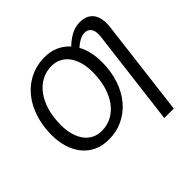

<svg xmlns="http://www.w3.org/2000/svg" viewBox="-210 -950 1351 1351"><g transform="rotate(-45 465.5 -274.5)"><path d="M790 175H695.5L784.5 -547.5Q787 -568.5 785 -586.5Q783 -604.5 775.5 -617.8Q768 -631 755 -638.8Q742 -646.5 723.5 -646.5Q698 -646.5 672.2 -632.5Q646.5 -618.5 622.5 -596.5Q643.5 -559 654 -513.2Q664.5 -467.5 664.5 -415Q664.5 -322.5 638.8 -245Q613 -167.5 566.5 -111.5Q520 -55.5 455.2 -24.2Q390.5 7 312.5 7Q250 7 201.2 -16Q152.5 -39 119 -79.8Q85.5 -120.5 67.8 -177Q50 -233.5 50 -301Q50 -362.5 61.8 -417.8Q73.5 -473 95.2 -520Q117 -567 148.2 -604.8Q179.5 -642.5 218.8 -669Q258 -695.5 304 -709.8Q350 -724 402 -724Q461.5 -724 508.2 -703Q555 -682 588.5 -644Q624.5 -679 665 -701Q705.5 -723 752.5 -723Q789 -723 815 -710.5Q841 -698 856.8 -675.2Q872.5 -652.5 878 -620Q883.5 -587.5 878.5 -547.5ZM322 -71.5Q375.5 -71.5 420.8 -95.5Q466 -119.5 498.8 -163.8Q531.5 -208 550 -270.8Q568.5 -333.5 568.5 -411.5Q568.5 -464.5 556.2 -507.8Q544 -551 521.2 -581.8Q498.5 -612.5 466 -629Q433.5 -645.5 392.5 -645.5Q339 -645.5 293.8 -621.2Q248.5 -597 215.8 -552.5Q183 -508 164.5 -445Q146 -382 146 -304.5Q146 -251 158.2 -208Q170.5 -165 193.2 -134.5Q216 -104 248.5 -87.8Q281 -71.5 322 -71.5Z"/></g></svg>

Font: Lato
Style: Italic
Weight: 400
Italic angle: -7°
Designer: Lukasz Dziedzic
Foundry: tyPoland Lukasz Dziedzic
Version: Version 2.007; 2014-02-27